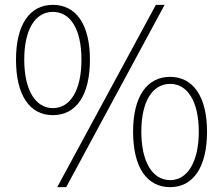

<svg xmlns="http://www.w3.org/2000/svg" viewBox="-20 -759 920 792"><path d="M198 -284C294 -284 351 -365 351 -513C351 -658 294 -739 198 -739C103 -739 46 -658 46 -513C46 -365 103 -284 198 -284ZM198 -313C126 -313 80 -388 80 -513C80 -638 126 -710 198 -710C271 -710 316 -638 316 -513C316 -388 271 -313 198 -313ZM216 13H253L659 -739H623ZM682 13C776 13 834 -68 834 -216C834 -361 776 -442 682 -442C586 -442 529 -361 529 -216C529 -68 586 13 682 13ZM682 -16C609 -16 563 -91 563 -216C563 -341 609 -413 682 -413C753 -413 800 -341 800 -216C800 -91 753 -16 682 -16Z"/></svg>

Font: Noto Sans CJK Thin
Style: Regular
Weight: 100
Designer: Ryoko NISHIZUKA (kana & ideographs); Paul D. Hunt (Latin, Greek & Cyrillic); Wenlong ZHANG (bopomofo); Sandoll Communica
Foundry: Adobe Systems Incorporated
Version: Version 1.000;PS 1;hotconv 1.0.78;makeotf.lib2.5.61930